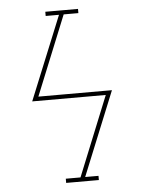

<svg xmlns="http://www.w3.org/2000/svg" viewBox="-53 -777 605 819"><g transform="rotate(-5 250.0 -367.5)"><path d="M197 0V-18H260L398 -359H83L229 -717H172V-735Q207 -735 242 -735Q277 -735 312 -735V-717H249L111 -377H426L280 -18H337V0Z"/></g></svg>

Font: Iosevka Slab Thin
Style: Italic
Weight: 100
Italic angle: -9°
Monospace: yes
Designer: Belleve Invis
Foundry: Belleve Invis
Version: Version 11.1.1; ttfautohint (v1.8.3)